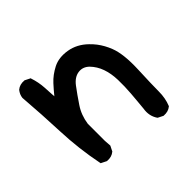

<svg xmlns="http://www.w3.org/2000/svg" viewBox="-126 -616 752 752"><g transform="rotate(-45 250.0 -240.0)"><path d="M381.3 1.5 361.8 -8.3 360.4 -9.3 359.4 -10.3Q340.8 -37.6 346.7 -73.2Q348.6 -93.3 350.3 -112.3Q352.1 -131.3 353.5 -149.9Q356.4 -186.5 355.5 -223.6Q354.5 -259.8 344.2 -289.1Q334 -317.9 313.5 -338.9Q293.9 -357.9 269 -354.5Q243.7 -351.1 223.6 -324.7Q212.9 -310.5 201.7 -294.7Q190.4 -278.8 178.7 -261.2Q167.5 -244.6 160.4 -225.6Q153.3 -206.5 150.4 -186V-90.8L152.3 -64.9V-63.5L151.9 -62L142.1 -42.5L141.6 -41L140.6 -40.5Q125 -27.3 101.1 -29.3H100.1L99.1 -29.8L79.6 -39.6L76.7 -41L76.2 -43.9Q56.6 -141.1 52.7 -241.2Q48.8 -340.3 41 -438V-438.5V-439Q42 -447.8 45.4 -455.3Q48.8 -462.9 54.2 -469.7L54.7 -470.2Q70.3 -483.4 94.2 -481.4H95.2L96.2 -481L115.7 -471.2L118.2 -470.2L118.7 -467.8Q128.9 -437.5 130.9 -404.8Q131.3 -392.6 132.3 -379.6Q133.3 -366.7 133.8 -354.5Q150.9 -375.5 167.5 -393.6Q178.7 -405.8 192.1 -415.8Q205.6 -425.8 221.7 -434.1Q253.9 -450.2 296.9 -443.1Q339.8 -436 374 -402.8Q385.7 -391.6 395.3 -379.2Q404.8 -366.7 412.4 -353Q419.9 -339.4 425.8 -324.2Q443.4 -279.3 439.9 -196.3Q436.5 -114.3 436.5 -78.6Q436.5 -42 424.3 -11.7L423.8 -10.3L422.9 -9.3Q407.2 3.9 383.3 2H382.3Z"/></g></svg>

Font: NaikaiFont
Style: SemiBold
Weight: 600
Version: Version 1.89